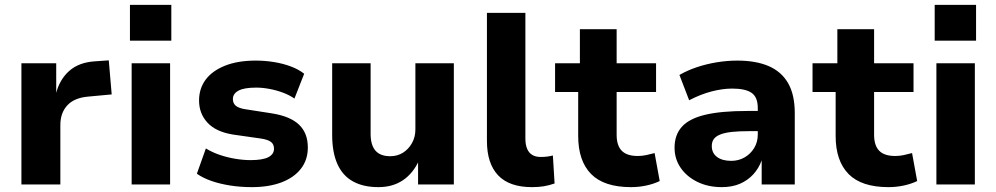

<svg xmlns="http://www.w3.org/2000/svg" viewBox="-20 -758 4094 789"><path d="M68 0V-498H211V-373H210Q225 -432 265 -467Q305 -502 370 -506L427 -510L439 -370L342 -361Q285 -356 256.5 -325Q228 -294 228 -244V0Z M514 -591V-738H684V-591ZM521 0V-498H679V0Z M1015 11Q969 11 927 4.5Q885 -2 850 -14Q815 -26 789 -44L826 -148Q852 -132 883 -121.5Q914 -111 947 -105.5Q980 -100 1010 -100Q1059 -100 1082.5 -112Q1106 -124 1106 -147Q1106 -166 1092.5 -175.5Q1079 -185 1050 -189L938 -205Q868 -216 833 -253.5Q798 -291 798 -345Q798 -394 825 -430.5Q852 -467 904.5 -488Q957 -509 1031 -509Q1069 -509 1106 -503Q1143 -497 1175 -485Q1207 -473 1230 -455L1190 -353Q1170 -367 1143.5 -377Q1117 -387 1088 -392.5Q1059 -398 1033 -398Q983 -398 960 -385.5Q937 -373 937 -351Q937 -333 949.5 -323Q962 -313 989 -309L1098 -292Q1173 -280 1209 -245.5Q1245 -211 1245 -152Q1245 -101 1216.5 -64.5Q1188 -28 1136.5 -8.5Q1085 11 1015 11Z M1535 11Q1473 11 1430.5 -12.5Q1388 -36 1366.5 -84Q1345 -132 1345 -204V-498H1503V-206Q1503 -178 1511.5 -157.5Q1520 -137 1538 -126.5Q1556 -116 1583 -116Q1613 -116 1636 -130.5Q1659 -145 1673 -170Q1687 -195 1687 -226V-498H1845V0H1698V-99H1702Q1678 -46 1636 -17.5Q1594 11 1535 11Z M2166 11Q2073 11 2027 -37.5Q1981 -86 1981 -179V-705H2139V-188Q2139 -164 2146 -147Q2153 -130 2167 -121.5Q2181 -113 2202 -113Q2216 -113 2228 -114.5Q2240 -116 2252 -119L2259 -4Q2236 4 2214.5 7.5Q2193 11 2166 11Z M2573 11Q2462 11 2409 -43Q2356 -97 2356 -199V-380H2261V-498H2363V-638H2514V-498H2676V-380H2514V-204Q2514 -160 2535 -138.5Q2556 -117 2601 -117Q2618 -117 2635 -120.5Q2652 -124 2670 -129L2691 -14Q2666 -2 2635.5 4.5Q2605 11 2573 11Z M2946 11Q2890 11 2846 -10.5Q2802 -32 2777 -68.5Q2752 -105 2752 -151Q2752 -204 2782.5 -237.5Q2813 -271 2878.5 -286.5Q2944 -302 3050 -302H3113V-219H3056Q3017 -219 2988.5 -216Q2960 -213 2941.5 -206Q2923 -199 2914 -187.5Q2905 -176 2905 -158Q2905 -129 2926.5 -113Q2948 -97 2985 -97Q3015 -97 3039.5 -111Q3064 -125 3079 -149.5Q3094 -174 3094 -205V-314Q3094 -359 3068.5 -376.5Q3043 -394 2989 -394Q2950 -394 2905 -382.5Q2860 -371 2812 -346L2772 -450Q2805 -469 2844 -482Q2883 -495 2925.5 -502Q2968 -509 3010 -509Q3086 -509 3138.5 -486.5Q3191 -464 3218.5 -416.5Q3246 -369 3246 -293V0H3110V-99Q3098 -66 3075.5 -41.5Q3053 -17 3021 -3Q2989 11 2946 11Z M3631 11Q3520 11 3467 -43Q3414 -97 3414 -199V-380H3319V-498H3421V-638H3572V-498H3734V-380H3572V-204Q3572 -160 3593 -138.5Q3614 -117 3659 -117Q3676 -117 3693 -120.5Q3710 -124 3728 -129L3749 -14Q3724 -2 3693.5 4.5Q3663 11 3631 11Z M3821 -591V-738H3991V-591ZM3828 0V-498H3986V0Z"/></svg>

Font: Nunito Sans 9pt ExtraBold
Style: Regular
Weight: 800
Version: Version 3.101;gftools[0.9.27]